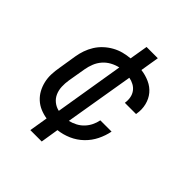

<svg xmlns="http://www.w3.org/2000/svg" viewBox="-200 -761 1001 1001"><g transform="rotate(45 300.0 -260.5)"><path d="M184 107 201 4Q175 0 151.5 -10Q128 -20 109.5 -37Q91 -54 79 -76Q67 -98 61 -123.5Q55 -149 56 -176Q57 -203 62 -230L78 -330Q82 -355 90.5 -379.5Q99 -404 113 -426.5Q127 -449 147 -467.5Q167 -486 190.5 -499Q214 -512 239 -518.5Q264 -525 289 -527L306 -628H389L372 -524Q405 -520 435 -506.5Q465 -493 485 -469Q505 -445 513 -412.5Q521 -380 515 -346Q515 -345 515 -344Q515 -343 514 -342H432Q432 -343 432 -343.5Q432 -344 432 -344Q435 -364 431.5 -382.5Q428 -401 417.5 -415.5Q407 -430 390.5 -439Q374 -448 356 -451L292 -69Q313 -74 333 -84.5Q353 -95 368 -111Q383 -127 392.5 -146.5Q402 -166 406 -187H489Q482 -151 465 -116.5Q448 -82 420 -55Q392 -28 356.5 -12.5Q321 3 284 7L268 107ZM218 -69 281 -452Q258 -447 236 -435Q214 -423 198 -404.5Q182 -386 173 -363.5Q164 -341 160 -318L143 -218Q139 -193 140 -169Q141 -145 150 -124Q159 -103 177 -88.5Q195 -74 218 -69Z"/></g></svg>

Font: Iosevka SS04 Extended Oblique
Style: Regular
Weight: 400
Width: 7
Italic angle: -9°
Monospace: yes
Designer: Belleve Invis
Foundry: Belleve Invis
Version: Version 19.0.0; ttfautohint (v1.8.4)